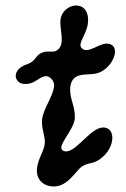

<svg xmlns="http://www.w3.org/2000/svg" viewBox="-20 -666 461 703"><path d="M302 -582C298 -541 264 -508 278 -491C301 -464 344 -511 376 -506C430 -498 389 -406 328 -396C292 -390 242 -403 237 -344C234 -306 256 -276 254 -234C252 -190 185 -130 210 -115C249 -92 306 -195 354 -199C402 -203 403 -137 361 -96C325 -61 310 -75 281 -57C257 -42 226 25 166 16C131 11 113 -15 115 -46C118 -85 142 -112 144 -142C146 -167 131 -195 134 -228C138 -267 173 -311 178 -349C181 -370 161 -390 145 -387C118 -382 106 -355 66 -359C33 -362 18 -411 82 -432C112 -442 108 -464 136 -474C161 -483 177 -469 194 -486C217 -509 200 -552 201 -588C203 -656 311 -676 302 -582Z"/></svg>

Font: PicNic
Style: Regular
Weight: 400
Designer: Mariel Nils
Foundry: Velvetyne Type Foundry
Version: Version 2.000;Glyphs 3.2.3 (3260)